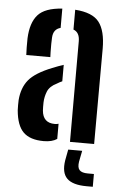

<svg xmlns="http://www.w3.org/2000/svg" viewBox="-56 -648 558 883"><g transform="rotate(5 223.0 -206.0)"><path d="M49 -380.5Q48 -394 47.8 -415.5Q47.5 -437 48 -457.5Q51 -529.5 83.2 -566Q115.5 -602.5 195.5 -607.5V-518.5Q162 -510 160 -471Q159 -461 159 -441.8Q159 -422.5 159.2 -404.5Q159.5 -386.5 160 -380.5ZM284 0V-464.5Q284 -505.5 255 -516V-607.5Q335.5 -602 366 -562.2Q396.5 -522.5 396.5 -440L395.5 0ZM32 -124Q31.5 -134.5 31.5 -147.5Q31.5 -160.5 32 -171Q36.5 -228.5 66.5 -264.8Q96.5 -301 173 -331.5Q200 -342.5 224.5 -350.5V-274.5Q218.5 -272 212.5 -268.8Q206.5 -265.5 200 -261.5Q168 -246 158 -221.5Q148 -197 147 -170.5Q146.5 -148 147.5 -132.5Q152.5 -76 207 -76Q217 -76 224.5 -78.5V-8.5Q201.5 7 163 7Q100 7 69 -23.5Q38 -54 32 -124ZM406.5 196.5H378Q313.5 196.5 287 170.2Q260.5 144 269.5 86.5L279 36H343.5L333.5 86.5Q329 114 339.8 125.8Q350.5 137.5 378.5 137.5H406.5Z"/></g></svg>

Font: Big Shoulders Stencil Text
Style: Bold
Weight: 700
Designer: Patric King
Foundry: XO Type Co
Version: Version 1.000